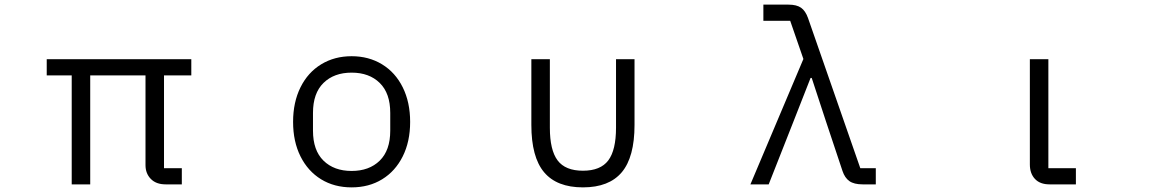

<svg xmlns="http://www.w3.org/2000/svg" viewBox="-20 -797 5040 830"><path d="M290 0V-471H182V-541H807V-471H689V-70H766V0H696Q655 0 632 -23.5Q609 -47 609 -83V-471H370V0Z M1247 -270Q1247 -355 1279 -419.5Q1311 -484 1368.5 -519Q1426 -554 1500 -554Q1574 -554 1631.5 -519Q1689 -484 1721 -419.5Q1753 -355 1753 -270Q1753 -185 1721 -121Q1689 -57 1632 -22Q1575 13 1500 13Q1425 13 1368 -22Q1311 -57 1279 -121Q1247 -185 1247 -270ZM1667 -232V-309Q1667 -394 1621.5 -438.5Q1576 -483 1500 -483Q1424 -483 1378.5 -438.5Q1333 -394 1333 -309V-232Q1333 -147 1378.5 -102.5Q1424 -58 1500 -58Q1576 -58 1621.5 -102.5Q1667 -147 1667 -232Z M2277 -257V-541H2357V-245Q2357 -148 2390.5 -103.5Q2424 -59 2500 -59Q2576 -59 2609.5 -103.5Q2643 -148 2643 -245V-541H2723V-257Q2723 -118 2668 -52.5Q2613 13 2500 13Q2387 13 2332 -52.5Q2277 -118 2277 -257Z M3224 0 3453 -542 3396 -707H3280V-777H3388Q3424 -777 3443 -763.5Q3462 -750 3473 -719L3699 -70H3766V0H3709Q3672 0 3652 -14Q3632 -28 3622 -58L3550 -274L3489 -460H3484L3411 -274L3303 0Z M4517 0Q4476 0 4454 -23.5Q4432 -47 4432 -86V-541H4512V-70H4631V0Z"/></svg>

Font: IBM Plex Sans JP
Style: Regular
Weight: 400
Designer: Mike Abbink; Paul van der Laan; Pieter van Rosmalen; Wujin Sim; Yejin Wi; Jinhee Kim; Boomi Park; Yona Kim; Kichan Ma
Foundry: Sandoll Inc.
Version: Version 1.000